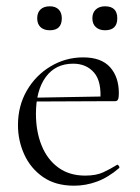

<svg xmlns="http://www.w3.org/2000/svg" viewBox="-20 -577 445 609"><path d="M215 12Q156 12 116.5 -15.5Q77 -43 57 -87Q37 -131 37 -180Q37 -241 65 -289.5Q93 -338 140.5 -366.5Q188 -395 244 -395Q301 -395 329 -364Q357 -333 357 -281Q357 -268 354.5 -262Q352 -256 345 -256H298Q303 -318 278.5 -346.5Q254 -375 212 -375Q156 -375 125 -332.5Q94 -290 94 -216Q94 -160 112 -115.5Q130 -71 165 -45.5Q200 -20 250 -20Q285 -20 307.5 -30.5Q330 -41 351 -54Q353 -56 356.5 -51.5Q360 -47 358 -44Q323 -14 287.5 -1Q252 12 215 12ZM81 -255 80 -267 308 -271V-256ZM138 -481Q119 -481 108.5 -491Q98 -501 98 -519Q98 -537 108.5 -547Q119 -557 138 -557Q156 -557 166 -547Q176 -537 176 -519Q176 -481 138 -481ZM313 -481Q295 -481 284 -491Q273 -501 273 -519Q273 -537 284 -547Q295 -557 313 -557Q352 -557 352 -519Q352 -481 313 -481Z"/></svg>

Font: Cormorant Infant Light Light
Style: Regular
Weight: 300
Version: Version 4.001